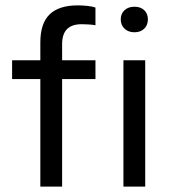

<svg xmlns="http://www.w3.org/2000/svg" viewBox="-20 -694 639 714"><path d="M130 0V-400H25V-470H130V-536Q130 -607 164.5 -640.5Q199 -674 269 -674Q287 -674 305.5 -672Q324 -670 335 -666V-600Q326 -602 311 -603Q296 -604 284 -604Q247 -604 229 -585.5Q211 -567 211 -530V-470H335V-400H211V0ZM439 0V-470H520V0ZM480 -574Q457 -574 443 -587.5Q429 -601 429 -622Q429 -643 443 -656Q457 -669 480 -669Q503 -669 516.5 -656Q530 -643 530 -622Q530 -601 516.5 -587.5Q503 -574 480 -574Z"/></svg>

Font: Gantari
Style: Regular
Weight: 400
Designer: Anugrah Pasau
Foundry: Lafontype
Version: Version 1.000; ttfautohint (v1.8.3)